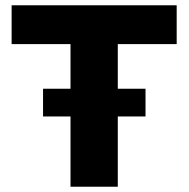

<svg xmlns="http://www.w3.org/2000/svg" viewBox="-20 -707 715 727"><path d="M247 0V-540H24V-687H649V-540H426V0ZM143 -266V-371H531V-266Z"/></svg>

Font: Archivo SemiBold ExtraBold
Style: Regular
Weight: 800
Version: Version 2.001